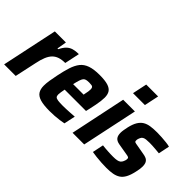

<svg xmlns="http://www.w3.org/2000/svg" viewBox="-73 -1195 1655 1655"><g transform="rotate(45 755.0 -367.5)"><path d="M2 0 110 -510H245L230 -422H239Q258 -461 279.5 -481.5Q301 -502 329.5 -510Q358 -518 395 -518L366 -381Q325 -381 295.5 -371Q266 -361 245.5 -340Q225 -319 210.5 -284Q196 -249 186 -199L143 0Z M563 8Q490 8 448.5 -4.5Q407 -17 390 -43.5Q373 -70 373 -112Q373 -140 378.5 -175.5Q384 -211 393 -254Q407 -323 423 -372.5Q439 -422 464.5 -454.5Q490 -487 534.5 -502.5Q579 -518 649 -518Q715 -518 751.5 -506.5Q788 -495 803 -471.5Q818 -448 818 -410Q818 -391 815 -366Q812 -341 806.5 -313.5Q801 -286 794 -254L785 -215H525Q521 -194 518 -176.5Q515 -159 515 -147Q515 -128 523 -119.5Q531 -111 552.5 -108Q574 -105 613 -105Q630 -105 653 -106Q676 -107 701.5 -108.5Q727 -110 751 -112L729 -8Q710 -4 682 0Q654 4 623 6Q592 8 563 8ZM543 -300H671L673 -312Q678 -334 680 -348.5Q682 -363 682 -373Q682 -389 677 -396.5Q672 -404 661 -406Q650 -408 632 -408Q610 -408 596 -404.5Q582 -401 573.5 -390Q565 -379 558 -357.5Q551 -336 543 -300Z M963 -610 991 -743H1136L1108 -610ZM836 0 943 -510H1086L978 0Z M1256 8Q1227 8 1194 6Q1161 4 1130.5 0.5Q1100 -3 1077 -7L1098 -109Q1114 -107 1131 -105.5Q1148 -104 1164.5 -103Q1181 -102 1197 -101.5Q1213 -101 1227 -101Q1256 -101 1274.5 -104.5Q1293 -108 1303.5 -116.5Q1314 -125 1320 -139Q1324 -147 1326.5 -156Q1329 -165 1329 -175Q1329 -187 1320 -191Q1311 -195 1289 -198L1190 -215Q1157 -221 1142.5 -239.5Q1128 -258 1128 -293Q1128 -309 1131.5 -329Q1135 -349 1139 -368Q1150 -417 1168 -447Q1186 -477 1211.5 -492.5Q1237 -508 1272 -513Q1307 -518 1350 -518Q1378 -518 1407.5 -516Q1437 -514 1464 -511Q1491 -508 1508 -503L1487 -401Q1466 -403 1444 -405Q1422 -407 1402 -408Q1382 -409 1367 -409Q1343 -409 1325.5 -407Q1308 -405 1296.5 -398Q1285 -391 1279 -377Q1275 -370 1272.5 -360.5Q1270 -351 1270 -339Q1270 -328 1277.5 -324.5Q1285 -321 1306 -318L1396 -302Q1417 -299 1433.5 -291.5Q1450 -284 1459.5 -267.5Q1469 -251 1469 -219Q1469 -207 1466.5 -188.5Q1464 -170 1459 -150Q1448 -99 1431 -67.5Q1414 -36 1389.5 -20Q1365 -4 1332 2Q1299 8 1256 8Z"/></g></svg>

Font: Saira SemiCondensed
Style: Bold Italic
Weight: 700
Width: 4
Italic angle: -12°
Designer: Hector Gatti with collaboration of the Omnibus-Type team
Foundry: Omnibus-Type
Version: Version 1.101